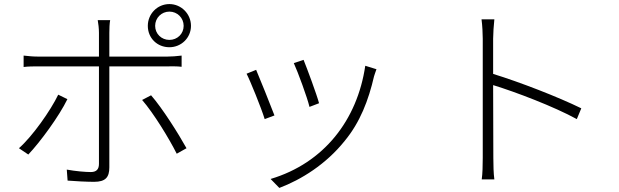

<svg xmlns="http://www.w3.org/2000/svg" viewBox="-20 -859 3040 943"><path d="M812 -627C870 -627 918 -673 918 -732C918 -791 870 -839 812 -839C753 -839 706 -791 706 -732C706 -672 752 -627 812 -627ZM812 -802C851 -802 882 -771 882 -732C882 -693 851 -663 812 -663C773 -663 742 -693 742 -732C742 -771 773 -802 812 -802ZM801 -533C824 -533 848 -534 872 -531V-586C848 -583 821 -581 800 -581H517V-698C517 -717 518 -745 521 -760H460C463 -745 466 -718 466 -698V-581H173C142 -581 123 -583 96 -586V-530C121 -533 143 -533 174 -533H466V-54C466 -27 453 -14 426 -14C399 -14 352 -18 308 -26L312 28C346 31 408 34 442 34C498 34 517 12 517 -37V-533ZM266 -394C229 -317 140 -190 73 -131L119 -100C177 -161 271 -289 311 -372ZM678 -368C734 -304 811 -178 848 -104L896 -131C856 -203 778 -327 722 -391Z M1423 -549C1442 -508 1490 -378 1500 -334L1547 -352C1536 -394 1487 -526 1471 -565ZM1774 -536C1735 -270 1571 -58 1309 20L1352 64C1460 23 1581 -52 1673 -167C1749 -259 1790 -367 1817 -484C1820 -493 1824 -506 1829 -519ZM1191 -497C1207 -467 1264 -327 1280 -274L1328 -292C1309 -342 1254 -479 1238 -516Z M2835 -327C2721 -383 2532 -456 2402 -496V-669C2402 -693 2405 -736 2408 -764H2345C2349 -735 2351 -693 2351 -669V-84C2351 -48 2350 -5 2346 22H2408C2404 -6 2403 -49 2403 -84L2402 -441C2513 -407 2702 -335 2813 -274Z"/></svg>

Font: Spoqa Han Sans Neo Light
Style: Regular
Weight: 300
Designer: [Spoqa Han Sans Neo] Dong-huui Kim ___ Younghwa Kang ___ Yujin Lee ___ [Noto Sans] Ryoko NISHIZUKA ____ (kana & ideograp
Foundry: Spoqa (http://www.spoqa-han-sans.com)
Version: Version 1.100;hotconv 1.0.109;makeotfexe 2.5.65596